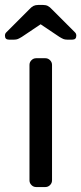

<svg xmlns="http://www.w3.org/2000/svg" viewBox="-44 -755 328 775"><path d="M139 0H102Q91 0 83 -8Q75 -16 75 -27V-493Q75 -504 83 -512Q91 -520 102 -520H139Q150 -520 158 -512Q166 -504 166 -493V-27Q166 -16 158 -8Q150 0 139 0ZM167 -716 259 -624Q264 -619 264 -611Q264 -595 248 -595H227Q218 -595 212 -597.5Q206 -600 196 -606L120 -657L44 -606Q34 -600 28 -597.5Q22 -595 13 -595H-8Q-24 -595 -24 -611Q-24 -619 -19 -624L73 -716Q83 -727 91 -731Q99 -735 110 -735H130Q141 -735 149 -731Q157 -727 167 -716Z"/></svg>

Font: Contemporary
Style: Regular
Weight: 400
Designer: Victor Tran
Foundry: Victor Tran
Version: Version 1.100